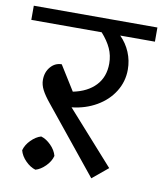

<svg xmlns="http://www.w3.org/2000/svg" viewBox="-98 -700 658 774"><g transform="rotate(10 231.0 -313.0)"><path d="M484 -580H342Q368 -554 382 -520.5Q396 -487 396 -450Q396 -401 370.5 -360Q345 -319 300 -293Q255 -267 199 -261L391 -46L327 7L110 -261Q87 -289 76.5 -309.5Q66 -330 66 -350Q66 -382 84.5 -403.5Q103 -425 130 -425L193 -324Q252 -336 285 -371Q318 -406 318 -461Q318 -494 305 -522.5Q292 -551 266 -580H-22V-638H484ZM165 -56Q159 -33 139.5 -13.5Q120 6 99 12Q78 6 58.5 -13.5Q39 -33 33 -56Q39 -79 58.5 -98.5Q78 -118 99 -124Q120 -118 139.5 -98.5Q159 -79 165 -56Z"/></g></svg>

Font: Amiko
Style: Regular
Weight: 400
Designer: Pablo Impallari, Rodrigo Fuenzalida, Andres Torresi
Foundry: Impallari Type
Version: Version 1.001; ttfautohint (v1.3)